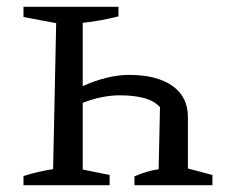

<svg xmlns="http://www.w3.org/2000/svg" viewBox="-20 -544 668 564"><path d="M49 0V-27Q94 -41 136 -47L145 -476L49 -494V-524H328V-496Q305 -490 278.5 -485Q252 -480 223 -477V-291Q256 -306 291 -315Q326 -324 360 -324Q440 -324 486 -292Q532 -260 532 -200V-49L604 -30V0H375V-26Q412 -42 446 -47L450 -229Q433 -248 403 -256Q373 -264 332 -264Q280 -264 223 -242V-46L302 -30V0Z"/></svg>

Font: Piazzolla SC
Style: Regular
Weight: 400
Designer: Juan Pablo del Peral
Foundry: Huerta Tipografica
Version: Version 1.330